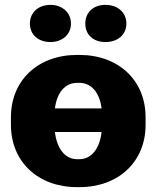

<svg xmlns="http://www.w3.org/2000/svg" viewBox="-20 -758 644 790"><path d="M414 -585C464 -585 500 -615 500 -661C500 -707 464 -738 414 -738C364 -738 331 -707 331 -661C331 -615 364 -585 414 -585ZM188 -585C235 -585 272 -615 272 -661C272 -707 235 -738 188 -738C138 -738 103 -707 103 -661C103 -615 138 -585 188 -585ZM297 12H307C468 12 579 -93 579 -244V-276C579 -427 468 -532 307 -532H297C136 -532 25 -427 25 -276V-244C25 -93 136 12 297 12ZM206 -312C214 -377 248 -417 297 -417H307C356 -417 390 -377 398 -312ZM297 -103C248 -103 214 -146 206 -215H398C390 -146 356 -103 307 -103Z"/></svg>

Font: Fixel Text ExtraBold
Style: Regular
Weight: 800
Width: 4
Designer: AlfaBravo + MacPaw
Foundry: Kyrylo Tkachov, Marchela Mozhyna, Serhii Makarenko, Maria Weinstein, Zakhar Kryvoshyya
Version: Version 1.211